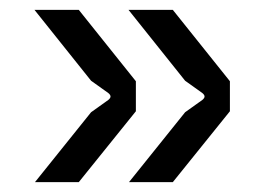

<svg xmlns="http://www.w3.org/2000/svg" viewBox="-20 -422 527 390"><path d="M242 -52H331L447 -196V-257L331 -402H241L356 -258L391 -233C397 -228 397 -224 391 -219L356 -194ZM51 -52H140L256 -196V-257L140 -402H50L165 -258L200 -233C206 -228 206 -224 200 -219L165 -194Z"/></svg>

Font: Finlandica
Style: Regular
Weight: 400
Designer: Niklas Ekholm, Juho Hiilivirta, Jaakko Suomalainen
Foundry: Helsinki Type Studio
Version: Version 2.000;Glyphs 3.2 (3202)